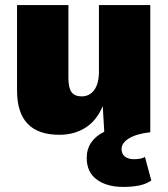

<svg xmlns="http://www.w3.org/2000/svg" viewBox="-20 -520 660 755"><path d="M575 190Q554 204 527 209.5Q500 215 464 215Q400 215 360.5 186Q321 157 321 101Q321 66 339 40Q357 14 390 -2L384 -103Q361 -47 317 -18.5Q273 10 213 10Q47 10 47 -164V-500H249V-214Q249 -174 261.5 -157.5Q274 -141 301 -141Q332 -141 350.5 -166Q369 -191 369 -238V-500H571V0Q517 6 487.5 24Q458 42 458 66Q458 85 471 95.5Q484 106 507 106Q536 106 550 97Z"/></svg>

Font: Work Sans ExtraBold
Style: Regular
Weight: 800
Designer: Wei Huang
Foundry: Wei Huang
Version: Version 1.500